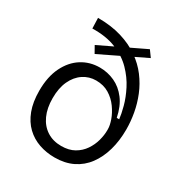

<svg xmlns="http://www.w3.org/2000/svg" viewBox="-166 -819 904 954"><g transform="rotate(30 285.5 -341.5)"><path d="M281 13Q234 13 192 -1.5Q150 -16 118 -46.5Q86 -77 68 -124.5Q50 -172 50 -237Q50 -317 77.5 -373Q105 -429 151 -458Q197 -487 254 -487Q299 -487 339.5 -468.5Q380 -450 409.5 -411Q439 -372 451 -312H465Q462 -340 451 -381.5Q440 -423 417 -468Q394 -513 356 -552Q318 -591 260.5 -614.5Q203 -638 124 -636L122 -696Q198 -696 257.5 -678Q317 -660 361.5 -629Q406 -598 436.5 -557.5Q467 -517 485.5 -471.5Q504 -426 512.5 -378.5Q521 -331 521 -285Q521 -221 505.5 -166.5Q490 -112 460 -71.5Q430 -31 385 -9Q340 13 281 13ZM281 -53Q325 -53 355.5 -70.5Q386 -88 405 -116Q424 -144 432.5 -175.5Q441 -207 441 -234V-242Q441 -263 430.5 -293Q420 -323 398.5 -353Q377 -383 345 -402.5Q313 -422 270 -422Q230 -422 197 -400Q164 -378 145 -337Q126 -296 126 -238Q126 -181 145 -139.5Q164 -98 199 -75.5Q234 -53 281 -53ZM175 -571 423 -690 449 -654 197 -532Z"/></g></svg>

Font: Bricolage Grotesque 36pt Light
Style: Regular
Weight: 300
Designer: Mathieu Triay
Foundry: Atelier Triay
Version: Version 1.001;gftools[0.9.33.dev8+g029e19f]